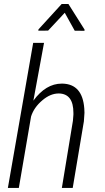

<svg xmlns="http://www.w3.org/2000/svg" viewBox="-20 -921 517 941"><path d="M188 -429.7Q146.5 -395 132.3 -350.1L72.3 0H18.6L142.6 -710.9H195.8L143.6 -427.7Q204.6 -511.2 282.7 -511.2Q284.2 -511.2 285.6 -511.2Q384.3 -509.3 393.1 -389.2L394 -368.2L391.1 -326.2L336.4 0H283.2L337.4 -329.1L339.8 -358.9Q339.8 -363.3 339.8 -367.7Q339.8 -460.9 269.5 -462.9Q268.6 -462.9 267.6 -462.9Q227.1 -462.9 188 -429.7ZM394.5 -775.9 394 -770 346.2 -770.5 297.4 -858.4 215.8 -771 168 -770.5 168.5 -776.9 282.2 -901.4H315.4Z"/></svg>

Font: MAUL Condensed Light Italic
Style: Light Italic
Weight: 300
Italic angle: -12°
Designer: MAUL
Version: Version 1.0; 2020; ttfautohint (v1.8.3)